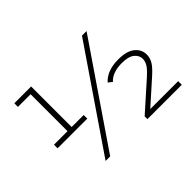

<svg xmlns="http://www.w3.org/2000/svg" viewBox="-126 -988 1276 1276"><g transform="rotate(-45 512.5 -350.0)"><path d="M86 -285V-319H236L213 -295V-684L230 -666H94V-700H252V-295L229 -319H365V-285ZM252 0 730 -700H773L295 0ZM645 0V-26L839 -199Q880 -236 893.5 -259Q907 -282 907 -305Q907 -338 878.5 -361Q850 -384 786 -384Q746 -384 712.5 -372.5Q679 -361 658 -337L630 -359Q656 -388 696 -403Q736 -418 788 -418Q868 -418 907 -386Q946 -354 946 -307Q946 -277 930.5 -249Q915 -221 868 -179L689 -19L674 -34H968V0Z"/></g></svg>

Font: Montserrat Thin Light
Style: Regular
Weight: 300
Version: Version 9.000